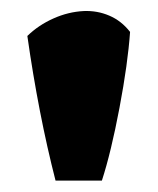

<svg xmlns="http://www.w3.org/2000/svg" viewBox="-20 -806 284 346"><path d="M130.9 -786.1Q155.3 -787.1 177 -777.8Q198.7 -768.6 214.4 -748.5Q210.4 -691.4 195.3 -611.6Q180.2 -531.7 163.6 -480.5H80.1Q49.3 -600.6 29.3 -741.2Q49.3 -760.7 76.2 -772.7Q103 -784.7 130.9 -786.1Z"/></svg>

Font: Kavoon
Style: Regular
Weight: 400
Designer: Viktoriya Grabowska
Foundry: Viktoriya Grabowska
Version: Version 1.004; ttfautohint (v1.4.1)